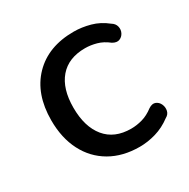

<svg xmlns="http://www.w3.org/2000/svg" viewBox="-122 -609 720 730"><g transform="rotate(-30 238.5 -243.5)"><path d="M291 9Q217 9 162.5 -22.5Q108 -54 78.5 -111.5Q49 -169 49 -246Q49 -362 114 -429Q179 -496 291 -496Q326 -496 362.5 -486Q399 -476 430 -451Q445 -442 448.5 -427.5Q452 -413 445.5 -400Q439 -387 426 -382Q413 -377 396 -387Q372 -406 346.5 -413Q321 -420 297 -420Q224 -420 185 -374.5Q146 -329 146 -246Q146 -162 185 -114.5Q224 -67 297 -67Q321 -67 346 -74Q371 -81 396 -100Q413 -111 426 -105.5Q439 -100 445 -86.5Q451 -73 448 -58.5Q445 -44 430 -36Q398 -12 362 -1.5Q326 9 291 9Z"/></g></svg>

Font: Chiron GoRound TC
Style: Regular
Weight: 400
Designer: Ryoko NISHIZUKA 西塚涼子 (kana, bopomofo & ideographs); Paul D. Hunt (Latin, Greek & Cyrillic); Sandoll Communications 산돌커뮤니
Foundry: Adobe
Version: Version 1.000;hotconv 1.1.1;makeotfexe 2.6.0